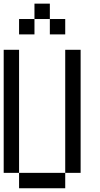

<svg xmlns="http://www.w3.org/2000/svg" viewBox="-20 -1103 540 1040"><path d="M0 -166.7V-833.3H83.3V-166.7ZM83.3 -916.7V-1000H166.7V-916.7ZM83.3 -166.7H333.3V-83.3H83.3ZM250 -1000H333.3V-916.7H250ZM250 -1083.3V-1000H166.7V-1083.3ZM333.3 -166.7V-833.3H416.7V-166.7Z"/></svg>

Font: GalmuriMono11 Regular
Style: Regular
Weight: 400
Designer: Lee Minseo (quiple)
Version: Version 2.399;hotconv 1.1.1;makeotfexe 2.6.0 DEVELOPMENT